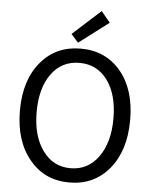

<svg xmlns="http://www.w3.org/2000/svg" viewBox="-63 -1021 868 1086"><g transform="rotate(5 371.0 -478.0)"><path d="M146 -90Q58 -195 58 -369Q58 -543 146 -646Q231 -747 371 -747Q511 -747 597 -646Q684 -543 684 -369Q684 -195 597 -90Q511 13 371 13Q231 13 146 -90ZM529 -150Q589 -232 589 -369Q589 -506 529 -587Q470 -666 371 -666Q271 -666 213 -587Q153 -506 153 -369Q153 -232 213 -150Q272 -68 371 -68Q470 -68 529 -150ZM311 -825 470 -969 521 -907 352 -779Z"/></g></svg>

Font: 思源黑体R
Style: Regular
Weight: 400
Designer: Ryoko NISHIZUKA  (kana & ideographs); Paul D. Hunt (Latin, Greek & Cyrillic); Wenlong ZHANG  (bopomofo); Sandoll Communi
Foundry: Adobe Systems Incorporated
Version: Version 1.00 June 24, 2014, initial release